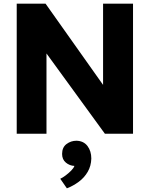

<svg xmlns="http://www.w3.org/2000/svg" viewBox="-20 -728 815 1045"><path d="M71 0V-708H228L541 -266V-708H704V0H551L233 -437V0ZM344 297 308 245Q321 239 337 227Q353 215 367 201Q381 187 385 175Q359 174 338.5 157Q318 140 318 110Q318 74 342 56Q366 38 396 38Q435 39 456 66.5Q477 94 477 135Q476 175 457.5 207Q439 239 408.5 261.5Q378 284 344 297Z"/></svg>

Font: Onest ExtraBold
Style: Regular
Weight: 800
Designer: Dmitri Voloshin, Andrey Kudryavtsev
Foundry: Dmitri Voloshin, Andrey Kudryavtsev
Version: Version 1.000;gftools[0.9.33]